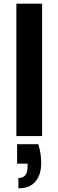

<svg xmlns="http://www.w3.org/2000/svg" viewBox="-20 -740 317 1044"><path d="M69 0V-720H209V0ZM80 284V228Q106 228 118 212.5Q130 197 130 165V150H73V44H188Q197 71 200.5 97Q204 123 204 146Q204 210 173 247Q142 284 80 284Z"/></svg>

Font: DM Sans 9pt ExtraBold
Style: Regular
Weight: 800
Version: Version 4.004;gftools[0.9.30]